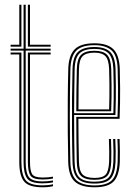

<svg xmlns="http://www.w3.org/2000/svg" viewBox="-20 -790 573 816"><path d="M161.2 -10.8Q109 -10.8 94.6 -32.8Q80.2 -54.8 80.2 -101.2V-575H25V-583.2H80.2V-770H89.2V-583.2H195.2V-575H89.2V-101.2Q89.2 -57 102.4 -38Q115.5 -19 161.2 -19Q183 -19 205.2 -23V-15Q195 -12.8 183.5 -11.8Q172 -10.8 161.2 -10.8ZM25 -591.8V-600H62V-770H71V-591.8ZM98.5 -591.8V-770H107.5V-600H195.2V-591.8ZM161.2 6Q102.5 6 82.2 -19Q62 -44 62 -101.2V-558.5H25V-566.8H71V-101.2Q71 -49.8 88 -26Q105 -2.2 161.2 -2.2Q172 -2.2 183.8 -3.4Q195.5 -4.5 205.2 -7V1.2Q187.5 6 161.2 6ZM161.2 -27.2Q120.2 -27.2 109.4 -44Q98.5 -60.8 98.5 -101.2V-566.8H195.2V-558.5H107.5V-101.2Q107.5 -64.5 116.5 -50Q125.5 -35.5 161.2 -35.5Q186.5 -35.5 205.2 -39.2V-31.2Q185.2 -27.2 161.2 -27.2Z M382 6Q325 6 298.2 -18Q271.5 -42 270 -101.2Q268.5 -161.8 268 -229.8Q267.5 -297.8 268 -366.4Q268.5 -435 270.2 -497.5Q271.8 -554 297 -580Q322.2 -606 381.5 -606Q434.8 -606 460.6 -582Q486.5 -558 489 -498.8Q490 -472.5 490.5 -414.9Q491 -357.2 488.2 -285.2H313.2Q313.2 -234.5 313.9 -191.2Q314.5 -148 315.5 -103.8Q316.2 -64.5 330.5 -49.1Q344.8 -33.8 382 -33.8Q416 -33.8 429 -47.9Q442 -62 443.8 -103.5Q444.5 -120.8 444.2 -145.9Q444 -171 442.8 -199.2H451.8Q453 -170 453.2 -145.6Q453.5 -121.2 452.8 -103Q450.8 -58 435.4 -41.9Q420 -25.8 382 -25.8Q340.5 -25.8 323.9 -42.9Q307.2 -60 306.2 -103Q305.2 -141.8 304.8 -193.8Q304.2 -245.8 304.2 -293.2H479.5Q482 -363 481.5 -417.9Q481 -472.8 480 -498.8Q477.8 -556.2 452.8 -577.1Q427.8 -598 381.5 -598Q325.8 -598 303.2 -573.5Q280.8 -549 279.2 -497Q276.8 -403 276.8 -298.2Q276.8 -193.5 279 -101.8Q280.5 -46.2 304.8 -24.1Q329 -2 382 -2Q433.5 -2 455.5 -24Q477.5 -46 480 -101.8Q480.8 -118.5 480.6 -144.8Q480.5 -171 479 -199.2H488.2Q489.2 -173.8 489.6 -147.5Q490 -121.2 489.2 -101.2Q486.5 -42.5 462.4 -18.2Q438.2 6 382 6ZM382 -9.8Q332 -9.8 310.8 -30.5Q289.5 -51.2 288.2 -102Q286.5 -165.5 286 -234.9Q285.5 -304.2 286.1 -371.6Q286.8 -439 288.2 -496.2Q289.5 -548.5 311.6 -569.4Q333.8 -590.2 381.5 -590.2Q425.2 -590.2 447 -570.4Q468.8 -550.5 471 -497.8Q471.8 -477 472.4 -424Q473 -371 470.5 -301.2H295Q295 -244 295.5 -199.4Q296 -154.8 297 -102.8Q297.8 -56.2 316.2 -37Q334.8 -17.8 382 -17.8Q425 -17.8 442.2 -36Q459.5 -54.2 461.8 -102.5Q462.5 -120 462.4 -145.1Q462.2 -170.2 460.8 -199.2H470Q472.8 -143.8 471 -102.2Q468.5 -49.8 449 -29.8Q429.5 -9.8 382 -9.8ZM295 -309H461.8Q463.8 -370 463.2 -423Q462.8 -476 461.8 -497.2Q459.8 -545 441.1 -563.6Q422.5 -582.2 381.5 -582.2Q338 -582.2 318.2 -563.4Q298.5 -544.5 297.2 -496Q296.2 -459.8 295.8 -410.1Q295.2 -360.5 295 -309ZM304.2 -317Q304.2 -358.8 304.8 -403.1Q305.2 -447.5 306.5 -495.8Q307.5 -539.5 324.5 -556.9Q341.5 -574.2 381.5 -574.2Q418.2 -574.2 434.6 -557.6Q451 -541 452.8 -497Q453.5 -477.8 454.1 -429.9Q454.8 -382 452.5 -317ZM313.5 -325H443.8Q445.5 -383 445 -430.6Q444.5 -478.2 443.8 -496.8Q442 -537 427.8 -551.6Q413.5 -566.2 381.5 -566.2Q345.5 -566.2 330.9 -550.8Q316.2 -535.2 315.5 -495.5Q314.5 -455 314 -414.5Q313.5 -374 313.5 -325Z"/></svg>

Font: Big Shoulders Inline Display Light
Style: Regular
Weight: 300
Designer: Patric King
Foundry: XO Type Co
Version: Version 1.000